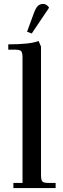

<svg xmlns="http://www.w3.org/2000/svg" viewBox="-20 -954 321 974"><path d="M22 -702.1V-729Q133.8 -729 175.8 -746.1L188 -717.8V-65.9Q188 -41 195.1 -33.4Q202.1 -25.9 227.1 -25.9H262.2V0H47.9V-25.9H94.2V-662.1Q94.2 -687 87.2 -694.6Q80.1 -702.1 55.2 -702.1ZM117.2 -793 150.9 -884.8Q160.6 -912.1 171.4 -923.1Q182.1 -934.1 199.2 -934.1Q216.8 -934.1 229 -915L141.1 -784.2Z"/></svg>

Font: Dihjauti S
Style: Bold
Weight: 700
Designer: T. Christopher White
Version: Version 3.0.0